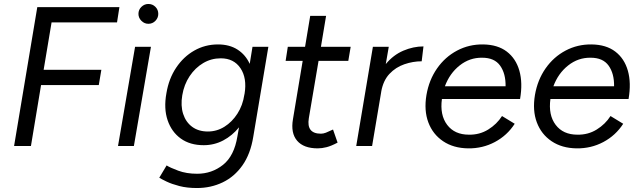

<svg xmlns="http://www.w3.org/2000/svg" viewBox="-20 -736 3222 968"><path d="M51 0 168 -700H582L570 -623H240L200 -384H491L478 -307H187L136 0Z M575 0 661 -500H741L655 0ZM728 -616Q708 -616 693 -631Q678 -646 678 -666Q678 -687 693 -701.5Q708 -716 728 -716Q749 -716 763.5 -701.5Q778 -687 778 -666Q778 -646 763.5 -631Q749 -616 728 -616Z M1007 -4Q938 -4 891.5 -37.5Q845 -71 825 -130Q805 -189 819 -266Q831 -339 868 -394.5Q905 -450 959.5 -481Q1014 -512 1079 -512Q1137 -512 1177.5 -486Q1218 -460 1239 -414L1253 -500H1333L1257 -47Q1243 40 1202.5 97.5Q1162 155 1102.5 183.5Q1043 212 973 212Q923 212 884.5 202Q846 192 820 179.5Q794 167 783 160L820 98Q837 109 878.5 124.5Q920 140 974 140Q1048 140 1104.5 95Q1161 50 1177 -49L1185 -94Q1151 -52 1105.5 -28Q1060 -4 1007 -4ZM1028 -73Q1073 -73 1111.5 -97Q1150 -121 1177 -163Q1204 -205 1212 -259L1213 -263Q1226 -342 1192.5 -392Q1159 -442 1093 -442Q1045 -442 1004.5 -418Q964 -394 936 -352Q908 -310 899 -256Q890 -203 903.5 -161.5Q917 -120 949 -96.5Q981 -73 1028 -73Z M1582 12Q1511 12 1478 -26.5Q1445 -65 1457 -135L1506 -429H1420L1431 -500H1518L1544 -656H1624L1598 -500H1748L1736 -429H1586L1537 -140Q1524 -62 1598 -62Q1610 -62 1623 -67Q1636 -72 1659 -83L1682 -17Q1650 0 1626.5 6Q1603 12 1582 12Z M1776 0 1860 -500H1940L1925 -413Q1963 -459 2013.5 -480.5Q2064 -502 2115 -502L2106 -427Q2062 -427 2018.5 -412Q1975 -397 1943.5 -363.5Q1912 -330 1902 -274V-273L1856 0Z M2340 12Q2266 11 2214 -24Q2162 -59 2139.5 -119Q2117 -179 2130 -257Q2143 -333 2183.5 -391Q2224 -449 2284.5 -481Q2345 -513 2416 -512Q2489 -511 2535 -476Q2581 -441 2598.5 -379.5Q2616 -318 2602 -237H2208Q2197 -156 2234.5 -106.5Q2272 -57 2344 -57Q2398 -56 2441.5 -83Q2485 -110 2511 -151L2575 -112Q2537 -53 2475 -20Q2413 13 2340 12ZM2223 -301H2529Q2530 -365 2501.5 -405Q2473 -445 2411 -445Q2348 -446 2297.5 -406Q2247 -366 2223 -301Z M2887 12Q2813 11 2761 -24Q2709 -59 2686.5 -119Q2664 -179 2677 -257Q2690 -333 2730.5 -391Q2771 -449 2831.5 -481Q2892 -513 2963 -512Q3036 -511 3082 -476Q3128 -441 3145.5 -379.5Q3163 -318 3149 -237H2755Q2744 -156 2781.5 -106.5Q2819 -57 2891 -57Q2945 -56 2988.5 -83Q3032 -110 3058 -151L3122 -112Q3084 -53 3022 -20Q2960 13 2887 12ZM2770 -301H3076Q3077 -365 3048.5 -405Q3020 -445 2958 -445Q2895 -446 2844.5 -406Q2794 -366 2770 -301Z"/></svg>

Font: Figtree
Style: Italic
Weight: 400
Italic angle: -9.5°
Foundry: Erik Kennedy
Version: Version 2.001; ttfautohint (v1.8.4.7-5d5b);gftools[0.9.27]